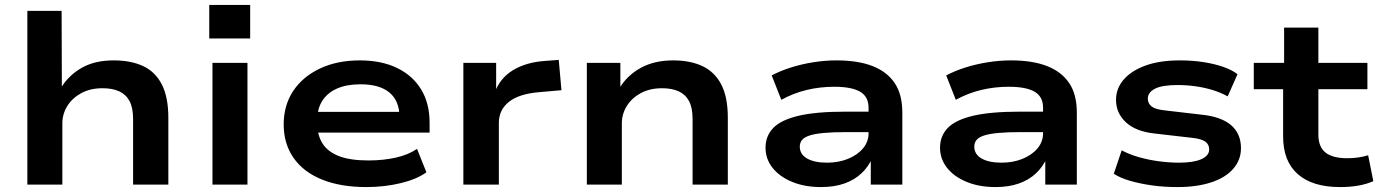

<svg xmlns="http://www.w3.org/2000/svg" viewBox="-20 -749 5593 779"><path d="M91 0V-705H230L231 -392H227Q259 -444 312 -474Q365 -504 441 -504Q511 -504 560.5 -481Q610 -458 636.5 -406.5Q663 -355 663 -271V0H520V-266Q520 -312 505.5 -339Q491 -366 463.5 -378.5Q436 -391 396 -391Q347 -391 310.5 -371.5Q274 -352 253.5 -319.5Q233 -287 233 -248V0Z M829 -593V-729H995V-593ZM842 0V-494H984V0Z M1466 10Q1362 10 1286.5 -20.5Q1211 -51 1171 -108.5Q1131 -166 1131 -244Q1131 -321 1169 -379Q1207 -437 1277 -470.5Q1347 -504 1440 -504Q1527 -504 1590.5 -473.5Q1654 -443 1688.5 -386.5Q1723 -330 1723 -251V-211H1243V-295H1623L1601 -275Q1600 -341 1559.5 -374Q1519 -407 1443 -407Q1387 -407 1348 -390Q1309 -373 1288 -340.5Q1267 -308 1267 -261V-251Q1267 -201 1288.5 -167Q1310 -133 1355.5 -115.5Q1401 -98 1475 -98Q1535 -98 1586 -109.5Q1637 -121 1672 -145L1710 -50Q1672 -22 1606 -6Q1540 10 1466 10Z M1860 0V-494H1993V-370H1986Q2007 -431 2061 -464Q2115 -497 2194 -502L2247 -506L2258 -383L2167 -375Q2085 -368 2044.5 -335.5Q2004 -303 2004 -250V0Z M2361 0V-494H2497V-389H2492Q2524 -443 2579.5 -473.5Q2635 -504 2711 -504Q2781 -504 2830.5 -480.5Q2880 -457 2906.5 -406Q2933 -355 2933 -271V0H2790V-266Q2790 -312 2775.5 -339Q2761 -366 2733.5 -378.5Q2706 -391 2666 -391Q2617 -391 2580.5 -371.5Q2544 -352 2523.5 -319.5Q2503 -287 2503 -248V0Z M3311 10Q3245 10 3194 -11Q3143 -32 3114.5 -68Q3086 -104 3086 -150Q3086 -197 3117 -229.5Q3148 -262 3219 -279Q3290 -296 3410 -296H3523V-213H3414Q3358 -213 3321.5 -209.5Q3285 -206 3264 -199Q3243 -192 3234 -181Q3225 -170 3225 -154Q3225 -123 3254.5 -106Q3284 -89 3336 -89Q3382 -89 3420.5 -104.5Q3459 -120 3481.5 -147Q3504 -174 3504 -208V-312Q3504 -357 3469.5 -377Q3435 -397 3365 -397Q3307 -397 3253 -384Q3199 -371 3150 -344L3111 -443Q3147 -462 3190 -475.5Q3233 -489 3280.5 -496.5Q3328 -504 3374 -504Q3461 -504 3520 -481Q3579 -458 3610 -412Q3641 -366 3641 -292V0H3513V-108H3519Q3504 -73 3475.5 -46Q3447 -19 3406 -4.5Q3365 10 3311 10Z M4019 10Q3953 10 3902 -11Q3851 -32 3822.5 -68Q3794 -104 3794 -150Q3794 -197 3825 -229.5Q3856 -262 3927 -279Q3998 -296 4118 -296H4231V-213H4122Q4066 -213 4029.5 -209.5Q3993 -206 3972 -199Q3951 -192 3942 -181Q3933 -170 3933 -154Q3933 -123 3962.5 -106Q3992 -89 4044 -89Q4090 -89 4128.5 -104.5Q4167 -120 4189.5 -147Q4212 -174 4212 -208V-312Q4212 -357 4177.5 -377Q4143 -397 4073 -397Q4015 -397 3961 -384Q3907 -371 3858 -344L3819 -443Q3855 -462 3898 -475.5Q3941 -489 3988.5 -496.5Q4036 -504 4082 -504Q4169 -504 4228 -481Q4287 -458 4318 -412Q4349 -366 4349 -292V0H4221V-108H4227Q4212 -73 4183.5 -46Q4155 -19 4114 -4.5Q4073 10 4019 10Z M4757 10Q4701 10 4652.5 3Q4604 -4 4564.5 -15.5Q4525 -27 4499 -44L4531 -139Q4563 -122 4602 -111Q4641 -100 4683 -94.5Q4725 -89 4764 -89Q4822 -89 4854 -103Q4886 -117 4886 -143Q4886 -163 4870 -174.5Q4854 -186 4815 -190L4667 -207Q4589 -215 4548.5 -252.5Q4508 -290 4508 -344Q4508 -390 4539 -426Q4570 -462 4627.5 -483Q4685 -504 4767 -504Q4818 -504 4863 -497Q4908 -490 4943.5 -477.5Q4979 -465 5001 -448L4961 -358Q4932 -374 4899 -384Q4866 -394 4830 -399Q4794 -404 4758 -404Q4695 -404 4666 -389Q4637 -374 4637 -349Q4637 -329 4652.5 -317Q4668 -305 4707 -301L4853 -284Q4934 -276 4974.5 -241.5Q5015 -207 5015 -148Q5015 -100 4983.5 -64Q4952 -28 4894 -9Q4836 10 4757 10Z M5417 10Q5305 10 5245.5 -42.5Q5186 -95 5186 -195V-387H5067V-494H5190V-637H5329V-494H5528V-387H5329V-203Q5329 -153 5358 -130Q5387 -107 5446 -107Q5469 -107 5490 -110Q5511 -113 5531 -119L5552 -14Q5525 -2 5491.5 4Q5458 10 5417 10Z"/></svg>

Font: Nunito Sans 10pt Expanded
Style: Bold
Weight: 700
Width: 7
Designer: Vernon Adams
Foundry: Vernon Adams
Version: Version 3.101;gftools[0.9.27]